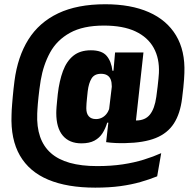

<svg xmlns="http://www.w3.org/2000/svg" viewBox="-20 -690 896 882"><path d="M354 -31.5Q298.5 -31.5 268.5 -67Q238.5 -102.5 238.5 -171Q238.5 -176 238.8 -182.8Q239 -189.5 239.8 -199.2Q240.5 -209 242 -223.5Q243.5 -238 245.5 -258.5Q252.5 -318.5 269.2 -363.8Q286 -409 317 -434Q348 -459 397.5 -459Q448 -459 469.8 -433.5Q491.5 -408 496.5 -365H531.5L493 -280Q493.5 -284 493.5 -287.5Q493.5 -291 493.5 -294Q493.5 -312 488.5 -324.8Q483.5 -337.5 472.5 -344.2Q461.5 -351 444 -351Q414 -351 400.8 -329.8Q387.5 -308.5 383 -271.5Q381 -251.5 379.5 -238Q378 -224.5 377.5 -216Q377 -207.5 376.8 -202.2Q376.5 -197 376.5 -192.5Q376.5 -168.5 387.8 -155.8Q399 -143 421 -143Q435 -143 447 -148.8Q459 -154.5 468 -165.2Q477 -176 482.5 -191.5L504.5 -126.5H472.5Q464.5 -99.5 450.8 -78Q437 -56.5 413.8 -44Q390.5 -31.5 354 -31.5ZM467.5 -37 480 -146.5 478.5 -165.5 498.5 -332.5 500 -350.5 508.5 -447.5 509 -449H639L595.5 -55ZM567 -140Q577.5 -138 585 -137.2Q592.5 -136.5 605 -136.5Q647 -136.5 668.8 -163.8Q690.5 -191 698 -245Q702 -272.5 704.2 -293.2Q706.5 -314 708 -329.2Q709.5 -344.5 710 -354.5Q713 -421.5 686 -470.2Q659 -519 602.2 -545.8Q545.5 -572.5 457.5 -572.5Q361.5 -572.5 301.5 -539.2Q241.5 -506 210.2 -449Q179 -392 167 -321Q163.5 -299 161 -279.8Q158.5 -260.5 156.8 -243.8Q155 -227 153.8 -213Q152.5 -199 152 -187.8Q151.5 -176.5 151 -168Q146 -47 213.5 13Q281 73 426 73Q490.5 73 543.8 65Q597 57 641 43.2Q685 29.5 720.5 13.5L702 120Q666 134.5 625 146.2Q584 158 533.2 165Q482.5 172 417.5 172Q289 172 201.8 135.5Q114.5 99 71.5 24.5Q28.5 -50 33 -162.5Q33 -172 33.8 -184.8Q34.5 -197.5 35.8 -212.5Q37 -227.5 38.5 -244.5Q40 -261.5 42 -280Q44 -298.5 46.5 -318Q61 -429.5 110.2 -508.2Q159.5 -587 247.2 -628.8Q335 -670.5 463.5 -670.5Q581 -670.5 663.5 -634.2Q746 -598 788.5 -527.5Q831 -457 827 -354.5Q826.5 -342 825.5 -325.5Q824.5 -309 822.2 -287.5Q820 -266 816.5 -238.5Q808 -168 778.8 -122.8Q749.5 -77.5 695 -55.8Q640.5 -34 554 -32.5Q533.5 -32 511 -33Q488.5 -34 467.5 -37Z"/></svg>

Font: Anek Telugu
Style: Bold
Weight: 700
Designer: Omkar Bhoir (Telugu), Yesha Goshar (Latin)
Foundry: Ek Type
Version: Version 1.003